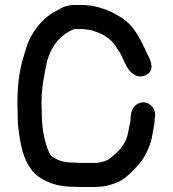

<svg xmlns="http://www.w3.org/2000/svg" viewBox="-20 -726 694 772"><path d="M282.3 -72H281.8C247.4 -72 219.6 -77.6 199.9 -90.4C181.7 -99.7 179.7 -107.6 170.6 -129.4C156.3 -171 148 -215.9 148 -271.9C148 -285 147.7 -298.6 147 -312.9C147 -376.6 158.5 -430.2 169.8 -481.3C183.1 -526.4 203.3 -559.8 236.5 -585.4C246.5 -593.2 260.5 -600.8 274.5 -608.1C276.7 -608.6 279.5 -609 280.8 -609H314.4C318.1 -609 319.5 -608.6 321 -608.2L339.1 -606H339.6C344.2 -606 352 -603.3 360.1 -600.4C398.4 -588.2 433.3 -564.3 450.3 -531.8L464.9 -509.9L473.1 -492.5C483.2 -469.3 491.5 -449.4 511.3 -432C530.9 -413.4 561.2 -414.6 579.8 -433.2C604.3 -457.7 572.4 -508.5 572.4 -508.5C561.3 -533.5 549.3 -558.4 536 -581.3C516.8 -613.3 494.4 -640.8 460.2 -659.9C427 -680.3 394.9 -693.5 349.9 -703H349C339.5 -703 328.5 -706 315.4 -706H280.8C248.5 -706 230.2 -696.2 209.7 -684.1C166.4 -663.6 130.6 -625.2 108 -585.3C89.4 -555 80.6 -515.5 69.3 -479.8C56 -427.9 50 -373.9 50 -310.4V-310.2L50 -310.1C50.7 -296.5 51 -283.5 51 -271.2C51 -243.5 51.9 -219 56.1 -194.8C62.3 -143.2 74.5 -88.7 100.2 -52.8C112.3 -33.3 125 -20.7 147.6 -7.4C181.7 12.7 220.7 24.8 276.2 25C283.4 25.6 292.7 26 301.8 26H351.1C359.1 26 365.1 25.8 373.6 25C405.1 24.8 430.9 15.5 454.1 6.4C473.3 -2.2 488.4 -15.5 501.6 -27L521.3 -46.7C558.5 -83.9 585.6 -131.1 594.9 -196.4C596.4 -207 602 -229.1 602 -243.5V-248.5C614 -290.4 571.3 -333.4 529.9 -306.3C509.6 -293 505 -270.2 505 -243.5C505 -241.1 504.5 -237.3 503.2 -232.3C498.8 -214.4 499.1 -212.6 495.1 -192.9C488.5 -153.1 463.2 -122.4 435.3 -100.2L418.6 -86.3C406.8 -78.2 390 -74 368.4 -71H301.8C294.1 -71 287.7 -71.4 282.3 -72Z"/></svg>

Font: HoneyBee
Style: Blk
Weight: 700
Foundry: Cannot Into Space Fonts
Version: Version 0.89